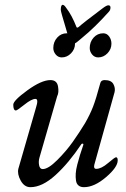

<svg xmlns="http://www.w3.org/2000/svg" viewBox="-20 -762 522 796"><path d="M306 -650Q326 -668 406 -728Q422 -740 429 -740Q438 -740 438 -731Q438 -720 431 -713Q373 -648 320 -605Q314 -600 307 -594Q300 -588 297 -586Q294 -584 290.5 -582Q287 -580 283 -580Q271 -580 264 -607Q260 -622 251.5 -650Q243 -678 237.5 -697.5Q232 -717 232 -721Q232 -742 240 -742Q246 -742 254 -730Q278 -699 297 -650Q299 -645 306 -650ZM257 -624Q272 -624 281.5 -611Q291 -598 291 -581Q291 -558 274.5 -541Q258 -524 236 -524Q221 -524 211 -536Q201 -548 201 -563Q201 -588 217 -606Q233 -624 257 -624ZM408 -624Q423 -624 432.5 -611Q442 -598 442 -581Q442 -558 425.5 -541Q409 -524 387 -524Q372 -524 362 -536Q352 -548 352 -563Q352 -588 368 -606Q384 -624 408 -624ZM317 -164Q265 -86 210 -36Q155 14 106 14Q81 14 66 -13Q51 -40 56 -62L129 -315Q141 -352 127 -352Q111 -352 81 -328Q51 -304 46 -304Q35 -304 35 -328Q35 -345 93.5 -387.5Q152 -430 189 -430Q216 -430 220.5 -404Q225 -378 217 -363L144 -110Q139 -94 142 -77.5Q145 -61 157 -61Q180 -61 217.5 -98.5Q255 -136 282.5 -175Q310 -214 333 -252Q353 -287 365.5 -319Q378 -351 396 -418Q399 -430 414 -430Q441 -430 450 -413.5Q459 -397 455 -380L371 -79Q367 -62 379 -62Q400 -62 428 -86Q456 -110 461 -110Q468 -110 468 -97Q468 -69 419.5 -27.5Q371 14 328 14Q314 14 305.5 7Q297 0 295 -13.5Q293 -27 294 -43Q295 -59 300.5 -80Q306 -101 311.5 -119Q317 -137 325 -160Q327 -166 323 -166.5Q319 -167 317 -164Z"/></svg>

Font: EB Garamond 08
Style: Italic
Weight: 400
Italic angle: -14°
Version: Version 0.016